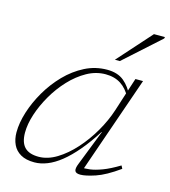

<svg xmlns="http://www.w3.org/2000/svg" viewBox="-109 -803 798 901"><g transform="rotate(15 290.5 -353.0)"><path d="M343 -37 410.5 -209.5H409Q372.5 -152 337.2 -110.5Q302 -69 268.5 -42.2Q235 -15.5 203 -2.8Q171 10 140.5 10Q99.5 10 73.8 -4.8Q48 -19.5 35.8 -45.5Q23.5 -71.5 23.5 -105Q23.5 -150.5 40.2 -203.8Q57 -257 87.2 -309Q117.5 -361 159.2 -404Q201 -447 251.8 -472.8Q302.5 -498.5 359.5 -498.5Q410.5 -498.5 441.5 -472.8Q472.5 -447 491 -404.5L483.5 -396Q463.5 -435.5 432.5 -455.8Q401.5 -476 358 -476Q311 -476 267.5 -451.8Q224 -427.5 186.8 -387.8Q149.5 -348 121.8 -300Q94 -252 78.2 -203.5Q62.5 -155 62.5 -114Q62.5 -66.5 84.5 -43.5Q106.5 -20.5 153 -20.5Q196.5 -20.5 240.8 -47.5Q285 -74.5 324.8 -118.8Q364.5 -163 395.8 -217Q427 -271 444.5 -325L475.5 -421.5L498 -490.5H535L367.5 -8L357 -24.5Q376.5 -22.5 401.5 -25.8Q426.5 -29 460.5 -41.8Q494.5 -54.5 540 -82L547.5 -67.5Q482.5 -21 435.8 -5.5Q389 10 364 10Q342 10 337.5 -1.2Q333 -12.5 343 -37ZM381.5 -553 527.5 -716.5H581L579 -709L405.5 -553Z"/></g></svg>

Font: Newsreader 9pt ExtraLight
Style: Italic
Weight: 250
Italic angle: -17°
Designer: Hugues Gentile
Foundry: Production Type
Version: Version 1.003